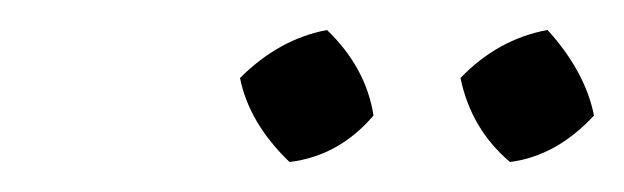

<svg xmlns="http://www.w3.org/2000/svg" viewBox="-20 -707 416 128"><path d="M198 -687Q224 -662 229 -630Q206 -603 173 -599Q146 -625 140 -655Q166 -681 198 -687ZM345 -687Q357 -674 365 -659.5Q373 -645 376 -630Q351 -603 320 -599Q294 -621 287 -655Q312 -681 345 -687Z"/></svg>

Font: Piazzolla Light
Style: Italic
Weight: 300
Italic angle: -11.3°
Designer: Juan Pablo del Peral
Foundry: Huerta Tipografica
Version: Version 1.330